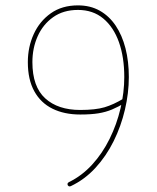

<svg xmlns="http://www.w3.org/2000/svg" viewBox="-20 -669 571 700"><path d="M264.2 -649.4Q206.1 -649.4 165.3 -620.6Q124.5 -591.8 103 -544.7Q81.5 -497.6 81.5 -442.4Q81.5 -378.9 105 -336.4Q128.4 -293.9 171.4 -272.7Q214.4 -251.5 272.5 -251.5Q312 -251.5 338.9 -255.9Q365.7 -260.3 388.4 -269.8Q411.1 -279.3 437 -294.9Q441.9 -297.4 441.9 -302.7Q441.9 -308.1 436.5 -310.1Q435.5 -310.5 434.3 -310.5Q433.1 -310.5 432.1 -310.5Q431.2 -310.5 430.2 -309.6Q394 -287.6 360.8 -277.8Q327.6 -268.1 272.5 -268.1Q191.4 -268.1 144.8 -310.5Q98.1 -353 98.1 -442.4Q98.1 -493.7 117.4 -536.9Q136.7 -580.1 173.8 -606.4Q210.9 -632.8 264.2 -632.8Q318.8 -632.8 356.4 -601.6Q394 -570.3 413.6 -515.4Q433.1 -460.4 433.1 -388.2Q433.1 -332 419.4 -273.9Q405.8 -215.8 379.6 -162.8Q353.5 -109.9 315.9 -68.8Q278.3 -27.8 231 -4.9Q229 -3.9 227.5 -2Q226.1 0 226.1 2.4Q226.1 6.8 229.7 9.3Q233.4 11.7 237.8 9.8Q288.6 -14.2 327.9 -56.9Q367.2 -99.6 394.3 -154.3Q421.4 -209 435.5 -269.3Q449.7 -329.6 449.7 -388.2Q449.7 -445.3 437.5 -492.9Q425.3 -540.5 401.6 -575.7Q377.9 -610.8 343.5 -630.1Q309.1 -649.4 264.2 -649.4Z"/></svg>

Font: Mikhak VF
Style: Regular
Weight: 100
Designer: Amin Abedi
Version: Version 3.001